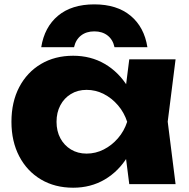

<svg xmlns="http://www.w3.org/2000/svg" viewBox="-20 -843 866 879"><path d="M571.8 0 545.6 -205.8 573.4 -285.4 545.6 -364 571.8 -571.4H783.8L747.8 -286L783.8 0ZM619.6 -285.4Q606 -194.6 564.7 -126.7Q523.4 -58.8 459.5 -21.2Q395.6 16.4 314.8 16.4Q231.2 16.4 167.5 -21.4Q103.8 -59.2 68.1 -127.4Q32.4 -195.6 32.4 -285.4Q32.4 -376.2 68.1 -444.2Q103.8 -512.2 167.5 -550Q231.2 -587.8 314.8 -587.8Q395.6 -587.8 459.5 -550.5Q523.4 -513.2 565.2 -445.5Q607 -377.8 619.6 -285.4ZM238.8 -285.4Q238.8 -242.8 256.3 -210.1Q273.8 -177.4 304.9 -158.6Q336 -139.8 376.4 -139.8Q417.8 -139.8 454.8 -158.6Q491.8 -177.4 520.1 -210.1Q548.4 -242.8 562.2 -285.4Q548.4 -328 520.1 -361Q491.8 -394 454.8 -412.8Q417.8 -431.6 376.4 -431.6Q336 -431.6 304.9 -412.8Q273.8 -394 256.3 -361Q238.8 -328 238.8 -285.4ZM654.8 -627H504.2Q496.8 -661.6 472.5 -680.5Q448.2 -699.4 411.8 -699.4Q375.4 -699.4 351.1 -680.5Q326.8 -661.6 319 -627H168.8Q183.4 -719 245.7 -771Q308 -823 411.8 -823Q515.2 -823 577.8 -771Q640.4 -719 654.8 -627Z"/></svg>

Font: Unbounded
Style: Regular
Weight: 400
Designer: Luke Prowse, Jean-Baptiste Morizot, Fátima Lázaro, Florian Runge
Foundry: NaN
Version: Version 1.701;gftools[0.9.28.dev5+ged2979d]